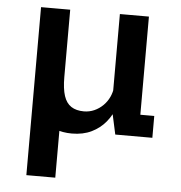

<svg xmlns="http://www.w3.org/2000/svg" viewBox="-51 -549 752 797"><g transform="rotate(5 325.0 -150.0)"><path d="M88 200V-500H208.5V200ZM261 11.5Q222 11.5 190.2 -0.8Q158.5 -13 135.8 -38.5Q113 -64 100.8 -104.2Q88.5 -144.5 88.5 -200.5V-500H209.5V-219.5Q209.5 -171 219.2 -141.2Q229 -111.5 249.8 -98Q270.5 -84.5 302.5 -84.5Q325.5 -84.5 345.8 -93.5Q366 -102.5 382 -118.2Q398 -134 407.5 -154.5Q417 -175 419 -198L448.5 -186Q448.5 -150 436.8 -115Q425 -80 401.2 -51.2Q377.5 -22.5 342.5 -5.5Q307.5 11.5 261 11.5ZM441 0 416.5 -112.5V-500H537.5V-64.5L516.5 -91H595.5V0Z"/></g></svg>

Font: Trispace Thin Medium
Style: Regular
Weight: 500
Version: Version 1.210